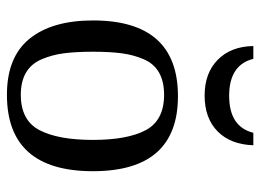

<svg xmlns="http://www.w3.org/2000/svg" viewBox="-116 -606 733 540"><g transform="rotate(90 250.0 -336.5)"><path d="M251 -471Q462 -471 462 -232Q462 10 247 10Q141 10 89.5 -53.5Q38 -117 38 -232Q38 -471 251 -471ZM374 -232Q374 -329 346.5 -380.5Q319 -432 247 -432Q210 -432 185 -418Q160 -404 147.5 -375.5Q135 -347 130.5 -313.5Q126 -280 126 -232Q126 -183 130.5 -149.5Q135 -116 147.5 -87Q160 -58 185 -43.5Q210 -29 247 -29Q319 -29 346.5 -81.5Q374 -134 374 -232ZM390 -683H389Q387 -619 350 -582.5Q313 -546 249 -546Q186 -546 148.5 -583Q111 -620 110 -683H146Q163 -615 250 -615Q337 -615 354 -683Z"/></g></svg>

Font: Libra Serif Modern
Style: Regular
Weight: 400
Designer: Stefan Peev, Context Ltd
Foundry: Stefan Peev, Context Ltd
Version: Version 1.000